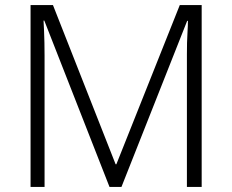

<svg xmlns="http://www.w3.org/2000/svg" viewBox="-20 -734 912 754"><path d="M410 0 154 -653H151Q152 -635 153 -612.5Q154 -590 154.5 -565.5Q155 -541 155 -515V0H100V-714H188L434 -89H437L686 -714H772V0H714V-521Q714 -543 714.5 -566Q715 -589 716.5 -611Q718 -633 718 -652H715L457 0Z"/></svg>

Font: Noto Sans Devanagari Light
Style: Regular
Weight: 300
Version: Version 2.003